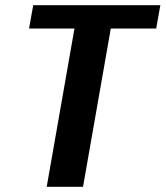

<svg xmlns="http://www.w3.org/2000/svg" viewBox="-20 -720 638 740"><path d="M300 0 407 -610H582L598 -700H108L92 -610H267L160 0Z"/></svg>

Font: Scada
Style: Bold Italic
Weight: 700
Designer: Jovanny Lemonad
Foundry: Jovanny Lemonad
Version: Version 3.005